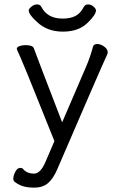

<svg xmlns="http://www.w3.org/2000/svg" viewBox="-20 -684 540 868"><path d="M148 -584Q194 -541 264 -541Q334 -541 374 -579Q414 -617 414 -637Q414 -644 403 -654Q392 -664 378 -664Q365 -664 359 -653Q343 -622 319.5 -611Q296 -600 263 -600Q194 -600 167 -653Q161 -664 148 -664Q134 -664 122 -654Q110 -644 110 -637Q110 -618 148 -584ZM137 164Q174 164 197.5 143.5Q221 123 239 81Q438 -381 463 -434Q467 -442 467 -447Q467 -462 451 -473.5Q435 -485 420 -485Q405 -485 401 -475Q388 -426 369 -382L261 -131Q144 -434 133 -466Q128 -480 95 -480Q80 -480 68 -475.5Q56 -471 56 -464L57 -459Q75 -425 226 -46L186 47Q163 101 134 101Q104 101 87 83Q82 75 72 75Q58 75 49 93Q40 111 40 124Q40 130 44 136Q77 164 128 164Z"/></svg>

Font: LXGW WenKai Mono TC
Style: Regular
Weight: 400
Designer: LXGW / Fontworks Inc.
Foundry: LXGW / Fontworks Inc.
Version: Version 1.330